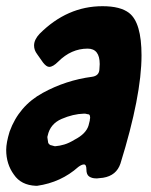

<svg xmlns="http://www.w3.org/2000/svg" viewBox="-58 -593 488 620"><path d="M58 7Q10 5 -13 -29Q-38 -63 -38 -109Q-38 -132 -27 -168Q3 -251 80 -293Q155 -334 239 -345Q262 -348 263 -369L264 -386Q264 -436 225 -436Q172 -436 130 -394Q113 -377 101 -377Q92 -377 81 -391L62 -418Q52 -431 52 -446Q52 -465 70 -484Q159 -573 273 -573Q331 -573 359 -551Q399 -520 399 -414Q399 -284 331 -65Q318 -26 275 -19L256 -17H252Q239 -17 230 -23Q221 -29 221 -46Q221 -62 213 -62Q206 -62 195 -54Q139 -4 62 7H58ZM122 -121Q135 -122 150 -126.5Q165 -131 183 -142Q220 -161 228 -188L232 -204V-206L233 -212V-214Q233 -220 230 -223Q229 -224 226 -224L217 -226H213Q178 -225 141 -209Q104 -193 96 -155Q95 -153 95 -149L97 -136Q97 -129 104 -125Q105 -124 107 -124L118 -121H122Z"/></svg>

Font: Bangerz
Style: Bold
Weight: 700
Designer: vernon adams
Foundry: Vernon Adams
Version: Version 2.10;February 7, 2025;FontCreator 13.0.0.2683 64-bit